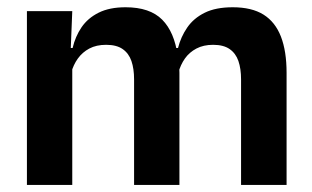

<svg xmlns="http://www.w3.org/2000/svg" viewBox="-20 -522 880 542"><path d="M660.5 0V-298Q660.5 -328 653 -349.8Q645.5 -371.5 628.2 -383.5Q611 -395.5 581.5 -395.5Q554.5 -395.5 534.5 -385Q514.5 -374.5 502 -356.8Q489.5 -339 483.5 -316.5L469.5 -386.5H482.5Q490.5 -418 508.5 -444.2Q526.5 -470.5 557.8 -486Q589 -501.5 637 -501.5Q690.5 -501.5 723.8 -480.8Q757 -460 773 -418.8Q789 -377.5 789 -316.5V0ZM56 0V-490.5H184L179 -366L184 -360.5V0ZM358.5 0V-298Q358.5 -328 351 -349.8Q343.5 -371.5 326.2 -383.5Q309 -395.5 279.5 -395.5Q252 -395.5 232.2 -385Q212.5 -374.5 199.8 -356.8Q187 -339 181 -316.5L161 -386.5H185Q192.5 -419 210.2 -445Q228 -471 258.5 -486.2Q289 -501.5 334.5 -501.5Q403 -501.5 437.8 -466.5Q472.5 -431.5 481.5 -364.5Q483.5 -354.5 485 -341.2Q486.5 -328 486.5 -316.5V0Z"/></svg>

Font: Anek Latin Medium SemiBold
Style: Regular
Weight: 600
Version: Version 1.003